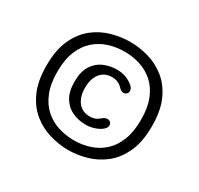

<svg xmlns="http://www.w3.org/2000/svg" viewBox="-124 -762 891 861"><g transform="rotate(30 321.0 -332.0)"><path d="M321.5 -52Q274.5 -52 226.2 -65.8Q178 -79.5 137.8 -111.5Q97.5 -143.5 72.8 -197.5Q48 -251.5 48 -332.5Q48 -413 72.8 -467Q97.5 -521 137.8 -552.8Q178 -584.5 226.2 -598Q274.5 -611.5 321.5 -611.5Q368 -611.5 416 -598Q464 -584.5 504.2 -552.8Q544.5 -521 569.2 -467Q594 -413 594 -332.5Q594 -251.5 569.2 -197.5Q544.5 -143.5 504.2 -111.5Q464 -79.5 416 -65.8Q368 -52 321.5 -52ZM331.5 -189.5Q296 -189.5 264.2 -203.5Q232.5 -217.5 212.8 -249Q193 -280.5 193 -332Q193 -384.5 212.8 -415.5Q232.5 -446.5 264.2 -460.2Q296 -474 331.5 -474Q359.5 -474 380 -465.8Q400.5 -457.5 414 -446Q429.5 -434.5 429.5 -419.5Q429.5 -409.5 422.8 -403.8Q416 -398 407.5 -398Q395.5 -398 381.5 -413Q372.5 -423 358.5 -428.5Q344.5 -434 330 -434Q291 -434 269.2 -406.5Q247.5 -379 247.5 -332Q247.5 -285.5 269.2 -258Q291 -230.5 330 -230.5Q358.5 -230.5 377 -247.5Q383.5 -253.5 390.5 -257.2Q397.5 -261 405 -261Q414 -261 420.5 -255.2Q427 -249.5 427 -239.5Q427 -225.5 409 -212.5Q394 -202 374 -195.8Q354 -189.5 331.5 -189.5ZM321.5 -102.5Q364 -102.5 402.8 -115Q441.5 -127.5 471.8 -154.8Q502 -182 519.5 -226Q537 -270 537 -332.5Q537 -395 519.5 -438.5Q502 -482 471.8 -509Q441.5 -536 402.8 -548.5Q364 -561 321.5 -561Q278.5 -561 239.5 -548.5Q200.5 -536 170 -509Q139.5 -482 121.8 -438.5Q104 -395 104 -332.5Q104 -270 121.8 -226Q139.5 -182 170 -154.8Q200.5 -127.5 239.5 -115Q278.5 -102.5 321.5 -102.5Z"/></g></svg>

Font: Sono
Style: Regular
Weight: 400
Designer: Tyler Finck
Foundry: Tyler Finck
Version: Version 2.112